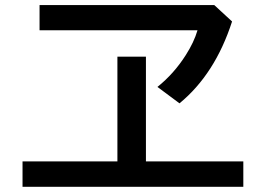

<svg xmlns="http://www.w3.org/2000/svg" viewBox="-20 -741 1039 749"><path d="M438 -520H549.3V-111.3H929.2V-12.2H67.9V-111.3H438ZM134.3 -721.2H815.9L885.3 -657.2Q818.8 -451.7 680.2 -337.9L594.2 -401.9Q658.7 -453.6 704.6 -525.9Q736.8 -576.2 750.5 -623H134.3Z"/></svg>

Font: UDEV Gothic 35
Style: Bold
Weight: 700
Version: v2.1.0; ttfautohint (v1.8.4.7-5d5b-dirty) -l 6 -r 45 -G 200 